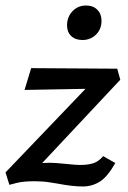

<svg xmlns="http://www.w3.org/2000/svg" viewBox="-20 -665 464 696"><path d="M223 -573Q223 -603 242.5 -624Q262 -645 292 -645Q318 -645 333 -629.5Q348 -614 348 -590Q348 -559 328 -539.5Q308 -520 279 -520Q253 -520 238 -534.5Q223 -549 223 -573ZM354 -99 398 -74Q369 -23 341 -6Q313 11 280 11Q243 11 191 1Q185 0 160 -4Q135 -8 105 -8Q65 -8 41 -2Q17 4 14 5L0 -40L290 -343L69 -339L93 -418L405 -416L416 -376L133 -74L160 -75Q178 -75 218 -71Q254 -67 269 -67Q300 -67 319 -73.5Q338 -80 354 -99Z"/></svg>

Font: Ysabeau Infant Semibold
Style: Italic
Weight: 600
Italic angle: -12°
Designer: Christian Thalmann (Catharsis Fonts)
Version: Version 0.003